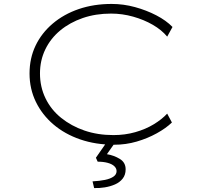

<svg xmlns="http://www.w3.org/2000/svg" viewBox="-20 -725 1016 975"><path d="M560 10Q466 10 387.5 -17Q309 -44 251.5 -93Q194 -142 162 -208Q130 -274 130 -352Q130 -429 160.5 -493Q191 -557 247.5 -605Q304 -653 380 -679Q456 -705 547 -705Q607 -705 665.5 -689Q724 -673 774 -647Q824 -621 856 -588L829 -539Q801 -573 756 -599Q711 -625 656 -640.5Q601 -656 544 -656Q466 -656 400.5 -633.5Q335 -611 286 -570.5Q237 -530 210 -474Q183 -418 183 -352Q183 -284 211 -226Q239 -168 290.5 -126.5Q342 -85 409 -62Q476 -39 556 -39Q615 -39 667.5 -54Q720 -69 761 -94Q802 -119 829 -148L853 -103Q823 -74 776 -48Q729 -22 674 -6Q619 10 560 10ZM458 230 450 196Q486 194 513 188.5Q540 183 556 172Q572 161 572 144Q572 130 560.5 119Q549 108 527 102Q505 96 476 96L467 76L524 -6H568L523 58Q559 64 588.5 82Q618 100 618 135Q618 163 603 182Q588 201 564 211.5Q540 222 512 226.5Q484 231 458 230Z"/></svg>

Font: Lexend Zetta ExtraLight
Style: Regular
Weight: 250
Version: Version 1.007